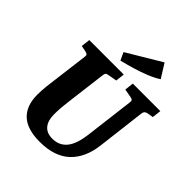

<svg xmlns="http://www.w3.org/2000/svg" viewBox="-218 -908 1051 1051"><g transform="rotate(45 307.5 -382.5)"><path d="M267 13Q169 13 122 -31.5Q75 -76 75 -161Q75 -176 76 -193.5Q77 -211 79 -229L112 -490Q114 -502 109.5 -507Q105 -512 94 -514L59 -521L65 -573H332L326 -521L276 -512Q269 -511 262 -508Q255 -505 253 -488L223 -249Q220 -227 218 -202Q216 -177 216 -148Q216 -101 238 -74.5Q260 -48 303 -48Q330 -48 351 -57.5Q372 -67 387.5 -86Q403 -105 413 -135Q423 -165 428 -205L463 -488Q465 -500 461 -505Q457 -510 445 -512L396 -521L402 -573H615L609 -521L575 -515Q567 -514 560 -509Q553 -504 551 -490L517 -210Q511 -158 492.5 -116.5Q474 -75 443.5 -46Q413 -17 369 -2Q325 13 267 13ZM265 -614 244 -659 443 -778 493 -698Q466 -680 426.5 -664Q387 -648 344.5 -635.5Q302 -623 265 -614Z"/></g></svg>

Font: Yrsa
Style: Italic
Weight: 400
Italic angle: -7.10001°
Designer: Anna Giedrys (Yrsa+Rasa design), David Brezina (Yrsa art-direction, Rasa art-direction, design)
Foundry: Rosetta Type Foundry
Version: Version 2.004